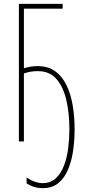

<svg xmlns="http://www.w3.org/2000/svg" viewBox="-20 -734 454 996"><path d="M176 -365Q137 -365 104 -353V0H78V-714H305V-689H104V-380Q140 -391 175 -391Q229 -391 265.5 -365Q302 -339 324.5 -293Q347 -247 357 -188Q367 -129 367 -63Q367 -8 359.5 46Q352 100 333.5 144.5Q315 189 283 215.5Q251 242 202 242Q155 242 118 217V187Q162 216 202 216Q243 216 270 190.5Q297 165 312.5 123.5Q328 82 334 33Q340 -16 340 -63Q340 -147 324 -215.5Q308 -284 272.5 -324.5Q237 -365 176 -365Z"/></svg>

Font: Noto Sans ExtraCondensed Thin
Style: Regular
Weight: 100
Width: 2
Designer: Monotype Design Team
Foundry: Monotype Imaging Inc.
Version: Version 2.013; ttfautohint (v1.8.4.7-5d5b)